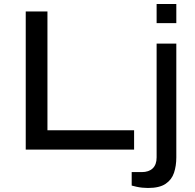

<svg xmlns="http://www.w3.org/2000/svg" viewBox="-20 -744 972 955"><path d="M108 0V-687H216V-96H647V0ZM759 -629V-724H857V-629ZM716 191Q702 191 687.5 189.5Q673 188 659.5 185Q646 182 635 179V112H685Q720 112 739.5 93.5Q759 75 759 39V-527H857V39Q857 81 845.5 115.5Q834 150 803.5 170.5Q773 191 716 191Z"/></svg>

Font: Archivo Expanded
Style: Regular
Weight: 400
Width: 7
Designer: Hector Gatti
Foundry: Omnibus-Type
Version: Version 2.001